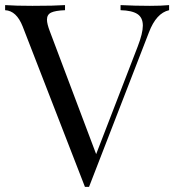

<svg xmlns="http://www.w3.org/2000/svg" viewBox="-26 -728 683 753"><path d="M637.2 -708V-688Q586.9 -676.8 558.1 -601.1L323.2 4.9H314.9H307.1L63 -624Q38.6 -686 -5.9 -688V-708Q34.7 -705.1 101.1 -705.1Q187 -705.1 229 -708V-688Q190.9 -686.5 174.6 -678.7Q158.2 -670.9 158.2 -650.9Q158.2 -634.3 169.9 -604L351.1 -123.5L514.2 -545.9Q534.2 -597.7 534.2 -627.4Q534.2 -659.2 512.7 -673.1Q491.2 -687 446.8 -688V-708Q503.9 -705.1 562 -705.1Q606.9 -705.1 637.2 -708Z"/></svg>

Font: TypoPRO Playfair Display
Style: Regular
Weight: 400
Designer: Claus Eggers Sørensen
Foundry: Claus Eggers Sørensen
Version: Version 1.004;PS 001.004;hotconv 1.0.70;makeotf.lib2.5.58329